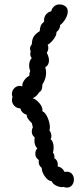

<svg xmlns="http://www.w3.org/2000/svg" viewBox="-20 -744 372 870"><path d="M272 35Q276 34 282 34Q298 34 306.5 44.5Q315 55 315 69Q315 84 306.5 95Q298 106 283 106Q276 106 268 103Q254 106 236.5 98Q219 90 214 77Q198 76 183.5 55.5Q169 35 169 17Q152 3 156 -19Q140 -29 140 -48Q140 -62 149 -72Q136 -84 136 -107Q136 -117 137 -122Q124 -131 124 -149Q124 -158 129 -168Q125 -178 125 -185Q113 -197 107 -205.5Q101 -214 101 -224Q78 -231 72 -253Q56 -253 45 -264.5Q34 -276 34 -291Q34 -298 37 -305Q34 -311 34 -318Q34 -333 44.5 -344Q55 -355 70 -355Q73 -355 81 -353Q80 -368 91.5 -382.5Q103 -397 113 -400V-405Q113 -415 117 -422Q112 -434 112 -447Q112 -469 124 -481Q117 -489 117 -500Q117 -503 119 -511Q116 -519 116 -524Q116 -533 124 -543Q125 -566 133 -578.5Q141 -591 160 -603Q161 -619 165 -628Q169 -637 180 -646Q178 -664 187 -676.5Q196 -689 212 -693Q215 -706 225 -715Q235 -724 249 -724Q256 -724 260 -723Q287 -716 287 -692Q287 -676 276 -657.5Q265 -639 252 -630Q253 -622 248.5 -613.5Q244 -605 236 -599Q237 -585 223.5 -567Q210 -549 196 -541Q199 -534 199 -527Q199 -516 192 -505Q202 -485 202 -470Q202 -449 185 -439Q189 -427 189 -414Q189 -387 172 -361Q172 -347 169 -339Q166 -331 157 -325Q150 -315 144.5 -309.5Q139 -304 128 -299Q143 -295 159 -276Q175 -257 172 -240Q186 -234 196 -210.5Q206 -187 206 -167Q206 -160 204 -154Q213 -140 213 -128Q213 -119 209 -114Q223 -103 223 -75Q223 -62 220 -53Q229 -40 226 -28Q242 -17 242 1L241 10Q252 12 260.5 19Q269 26 272 35Z"/></svg>

Font: Pangolin
Style: Regular
Weight: 400
Designer: Kevin Burke
Foundry: Google, Inc.
Version: Version 1.101